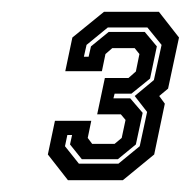

<svg xmlns="http://www.w3.org/2000/svg" viewBox="-20 -720 323 325"><path d="M95 -415 61 -458.5 73 -515.5H134.5L128.5 -486.5L136 -476.5H174L186 -486.5L192.5 -517L184.5 -526.5H144.5L157.5 -588H197.5L210 -599L216 -628.5L208 -638.5H170L158.5 -628.5L152.5 -599.5H90.5L102.5 -656.5L156 -700H249L283 -656.5L264.5 -570L249.5 -557.5L259 -544.5L241 -458.5L188 -415ZM113.5 -443H180.5L216.5 -472.5L229 -530.5L208 -557.5L240.5 -584.5L253.5 -644L229.5 -673.5H162.5L126.5 -644L122 -624H130L134 -641.5L164 -666H225L245.5 -641.5L234 -587L202.5 -561.5H174L172 -553.5H200.5L221.5 -529L210 -475.5L179.5 -450.5H118.5L98.5 -475.5L102 -491.5H94L90 -472.5Z"/></svg>

Font: Tourney Thin
Style: Bold Italic
Weight: 700
Italic angle: -12°
Version: Version 1.015